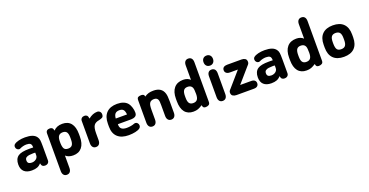

<svg xmlns="http://www.w3.org/2000/svg" viewBox="-33 -1403 4577 2384"><g transform="rotate(-20 2255.0 -210.5)"><path d="M274 -252Q254 -253 244 -253Q234 -253 229.5 -253Q225 -253 220 -253Q169 -253 133 -246Q97 -239 75 -224Q27 -191 27 -115Q27 -53 62 -21Q97 11 163 11Q206 11 235 -0.5Q264 -12 286 -38Q291 -11 303 -0.5Q315 10 335 10Q361 10 376 -3.5Q391 -17 391 -40V-225Q391 -281 387.5 -306Q384 -331 371 -349Q352 -378 314.5 -391.5Q277 -405 220 -405Q175 -405 136 -395.5Q97 -386 76 -369Q62 -358 62 -336Q62 -318 75 -304.5Q88 -291 105 -291Q113 -291 122 -296Q140 -305 162.5 -310.5Q185 -316 206 -316Q243 -316 258 -303.5Q273 -291 274 -259ZM276 -183V-147Q276 -127 264 -112Q252 -97 234 -89Q216 -81 196 -81Q168 -81 153.5 -92Q139 -103 139 -129Q139 -154 154.5 -165.5Q170 -177 194.5 -180.5Q219 -184 247 -184Q254 -184 260.5 -184Q267 -184 276 -183Z M595 -358Q590 -385 578 -394.5Q566 -404 548 -404Q495 -404 495 -356V140Q495 173 510 191.5Q525 210 552 210Q580 210 595 191.5Q610 173 610 140V-23Q627 -7 652 2Q677 11 709 11Q784 11 824.5 -38.5Q865 -88 865 -181V-216Q865 -308 826 -356.5Q787 -405 712 -405Q636 -405 595 -358ZM610 -185V-209Q610 -259 627.5 -281.5Q645 -304 682 -304Q718 -304 733.5 -282Q749 -260 749 -209V-185Q749 -135 732.5 -112.5Q716 -90 679 -90Q642 -90 627 -111Q612 -132 610 -185Z M1054 -350Q1050 -381 1038 -392.5Q1026 -404 1005 -404Q982 -404 967.5 -390.5Q953 -377 953 -355V-60Q953 -27 968 -8.5Q983 10 1010 10Q1038 10 1053 -8.5Q1068 -27 1068 -60V-150Q1068 -223 1088 -253Q1108 -283 1159 -291Q1186 -297 1203 -306.5Q1220 -316 1220 -347Q1220 -369 1206 -383Q1192 -397 1171 -397Q1111 -397 1054 -350Z M1361 -164H1537Q1568 -164 1591 -177.5Q1614 -191 1614 -226Q1614 -260 1603 -294.5Q1592 -329 1576 -350Q1532 -405 1436 -405Q1344 -405 1295 -355Q1246 -305 1246 -210V-171Q1246 -83 1297 -36Q1348 11 1443 11Q1491 11 1531.5 2Q1572 -7 1591 -22Q1600 -29 1604.5 -38.5Q1609 -48 1609 -58Q1609 -77 1596.5 -90.5Q1584 -104 1566 -104Q1560 -104 1552 -101Q1534 -93 1506 -88Q1478 -83 1451 -83Q1406 -83 1383.5 -100.5Q1361 -118 1361 -154ZM1509 -239H1360Q1363 -282 1381 -301.5Q1399 -321 1437 -321Q1472 -321 1488.5 -302.5Q1505 -284 1509 -239Z M1798 -370Q1796 -391 1783 -397.5Q1770 -404 1756 -404Q1730 -404 1714.5 -395.5Q1699 -387 1699 -355V-60Q1699 -27 1714 -8.5Q1729 10 1756 10Q1784 10 1799 -8.5Q1814 -27 1814 -60V-186Q1814 -221 1817.5 -243Q1821 -265 1830 -278Q1838 -291 1853 -297.5Q1868 -304 1888 -304Q1926 -304 1939 -275Q1944 -264 1945.5 -245.5Q1947 -227 1947 -200V-60Q1947 -27 1962.5 -8.5Q1978 10 2005 10Q2032 10 2047.5 -8.5Q2063 -27 2063 -60V-209Q2063 -248 2060.5 -273.5Q2058 -299 2053 -315Q2026 -405 1916 -405Q1879 -405 1852 -397Q1825 -389 1798 -370Z M2402 -371Q2368 -405 2309 -405Q2231 -405 2188.5 -355.5Q2146 -306 2146 -214V-181Q2146 -87 2185 -38Q2224 11 2298 11Q2333 11 2359 1.5Q2385 -8 2418 -30Q2422 -6 2431.5 2Q2441 10 2459 10Q2482 10 2499.5 -0.5Q2517 -11 2517 -38V-561Q2517 -595 2502 -613Q2487 -631 2459 -631Q2432 -631 2417 -613Q2402 -595 2402 -561ZM2401 -209 2402 -185Q2402 -135 2385 -112.5Q2368 -90 2331 -90Q2295 -90 2279 -112.5Q2263 -135 2263 -185V-207Q2263 -258 2279 -281Q2295 -304 2332 -304Q2368 -304 2385 -282Q2394 -271 2397.5 -254Q2401 -237 2401 -209Z M2686 -589Q2657 -589 2640 -571Q2623 -553 2623 -523Q2623 -492 2640 -474Q2657 -456 2686 -456Q2714 -456 2731 -474.5Q2748 -493 2748 -523Q2748 -553 2731 -571Q2714 -589 2686 -589ZM2627 -60Q2627 -27 2642 -8.5Q2657 10 2684 10Q2712 10 2727 -8.5Q2742 -27 2742 -60V-334Q2742 -368 2727 -386Q2712 -404 2684 -404Q2657 -404 2642 -386Q2627 -368 2627 -334Z M2954 -102 3120 -293Q3134 -307 3139 -317Q3144 -327 3144 -340Q3144 -370 3124.5 -382Q3105 -394 3078 -394H2887Q2858 -394 2841 -381Q2824 -368 2824 -343Q2824 -320 2841 -306Q2858 -292 2887 -292H2993L2827 -101Q2813 -87 2807.5 -77Q2802 -67 2802 -54Q2802 -25 2821.5 -12.5Q2841 0 2868 0H3099Q3129 0 3145 -13.5Q3161 -27 3161 -51Q3161 -75 3145 -88.5Q3129 -102 3099 -102Z M3439 -252Q3419 -253 3409 -253Q3399 -253 3394.5 -253Q3390 -253 3385 -253Q3334 -253 3298 -246Q3262 -239 3240 -224Q3192 -191 3192 -115Q3192 -53 3227 -21Q3262 11 3328 11Q3371 11 3400 -0.5Q3429 -12 3451 -38Q3456 -11 3468 -0.5Q3480 10 3500 10Q3526 10 3541 -3.5Q3556 -17 3556 -40V-225Q3556 -281 3552.5 -306Q3549 -331 3536 -349Q3517 -378 3479.5 -391.5Q3442 -405 3385 -405Q3340 -405 3301 -395.5Q3262 -386 3241 -369Q3227 -358 3227 -336Q3227 -318 3240 -304.5Q3253 -291 3270 -291Q3278 -291 3287 -296Q3305 -305 3327.5 -310.5Q3350 -316 3371 -316Q3408 -316 3423 -303.5Q3438 -291 3439 -259ZM3441 -183V-147Q3441 -127 3429 -112Q3417 -97 3399 -89Q3381 -81 3361 -81Q3333 -81 3318.5 -92Q3304 -103 3304 -129Q3304 -154 3319.5 -165.5Q3335 -177 3359.5 -180.5Q3384 -184 3412 -184Q3419 -184 3425.5 -184Q3432 -184 3441 -183Z M3897 -371Q3863 -405 3804 -405Q3726 -405 3683.5 -355.5Q3641 -306 3641 -214V-181Q3641 -87 3680 -38Q3719 11 3793 11Q3828 11 3854 1.5Q3880 -8 3913 -30Q3917 -6 3926.5 2Q3936 10 3954 10Q3977 10 3994.5 -0.5Q4012 -11 4012 -38V-561Q4012 -595 3997 -613Q3982 -631 3954 -631Q3927 -631 3912 -613Q3897 -595 3897 -561ZM3896 -209 3897 -185Q3897 -135 3880 -112.5Q3863 -90 3826 -90Q3790 -90 3774 -112.5Q3758 -135 3758 -185V-207Q3758 -258 3774 -281Q3790 -304 3827 -304Q3863 -304 3880 -282Q3889 -271 3892.5 -254Q3896 -237 3896 -209Z M4099 -216V-178Q4099 -86 4147.5 -37.5Q4196 11 4287 11Q4379 11 4427 -37.5Q4475 -86 4475 -178V-216Q4475 -308 4427 -356.5Q4379 -405 4287 -405Q4196 -405 4147.5 -356.5Q4099 -308 4099 -216ZM4359 -209V-185Q4359 -135 4342 -112.5Q4325 -90 4287 -90Q4249 -90 4233 -111Q4217 -132 4216 -185V-209Q4216 -260 4233 -282Q4250 -304 4287 -304Q4325 -304 4342 -282Q4359 -260 4359 -209Z"/></g></svg>

Font: Beiruti
Style: Bold
Weight: 700
Designer: Arlette Boutros
Foundry: Boutros
Version: Version 1.41